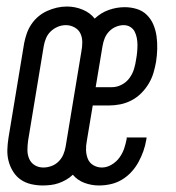

<svg xmlns="http://www.w3.org/2000/svg" viewBox="-20 -560 540 588"><path d="M111 8Q93 8 75.5 4Q58 0 44 -9.5Q30 -19 20.5 -34Q11 -49 6.5 -66Q2 -83 2.5 -101Q3 -119 6 -138L54 -428Q57 -443 62 -457.5Q67 -472 76 -485.5Q85 -499 97.5 -509.5Q110 -520 124.5 -526.5Q139 -533 154 -536.5Q169 -540 185 -540Q210 -540 233 -530.5Q256 -521 270 -503Q289 -521 313 -529.5Q337 -538 362 -538Q381 -538 399 -532.5Q417 -527 430 -514Q443 -501 450 -484Q457 -467 459.5 -448.5Q462 -430 461.5 -410.5Q461 -391 458 -371Q455 -354 450 -337Q445 -320 435.5 -304Q426 -288 412.5 -274.5Q399 -261 382.5 -252.5Q366 -244 348.5 -240.5Q331 -237 314 -237H264L246 -129Q243 -114 243.5 -100Q244 -86 249 -73.5Q254 -61 266 -54Q278 -47 292 -47Q307 -47 321.5 -55.5Q336 -64 345.5 -77Q355 -90 360 -104.5Q365 -119 368 -135Q368 -136 368 -137Q368 -138 368 -139H429Q429 -137 428.5 -135.5Q428 -134 428 -132Q425 -114 419 -97Q413 -80 404 -63.5Q395 -47 382 -33Q369 -19 353 -9.5Q337 0 319 4Q301 8 283 8Q260 8 238.5 0Q217 -8 203 -25Q194 -16 182.5 -9.5Q171 -3 159.5 1Q148 5 135.5 6.5Q123 8 111 8ZM273 -293H323Q338 -293 352.5 -300.5Q367 -308 376.5 -321Q386 -334 390.5 -349Q395 -364 397 -379Q399 -390 400 -401Q401 -412 401 -422.5Q401 -433 399 -443.5Q397 -454 392.5 -463Q388 -472 379 -477.5Q370 -483 359 -483Q347 -483 335 -478Q323 -473 314 -463.5Q305 -454 300.5 -442.5Q296 -431 294 -419ZM113 -47Q125 -47 137.5 -51.5Q150 -56 159.5 -65.5Q169 -75 174 -87Q179 -99 181 -111L229 -401Q232 -416 232 -430.5Q232 -445 226.5 -457Q221 -469 208.5 -476Q196 -483 182 -483Q169 -483 157 -478Q145 -473 135.5 -464Q126 -455 121 -443Q116 -431 114 -419L66 -129Q64 -114 64 -100Q64 -86 69.5 -73.5Q75 -61 86.5 -54Q98 -47 113 -47Z"/></svg>

Font: Iosevka Slab Light
Style: Italic
Weight: 300
Italic angle: -9°
Monospace: yes
Designer: Belleve Invis
Foundry: Belleve Invis
Version: Version 11.1.1; ttfautohint (v1.8.3)